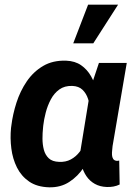

<svg xmlns="http://www.w3.org/2000/svg" viewBox="-20 -801 586 832"><path d="M27.8 -246.6 29.3 -257.3Q35.2 -305.7 51.3 -356Q67.4 -406.2 95.9 -448.2Q124.5 -490.2 166.7 -515.1Q209 -540 266.6 -538.1Q305.2 -536.6 331.5 -518.3Q357.9 -500 374.5 -470.7Q391.1 -441.4 399.4 -406.2Q407.7 -371.1 410.2 -335.4Q412.6 -299.8 411.1 -269.5L409.2 -247.6Q401.9 -207 385.7 -161.4Q369.6 -115.7 343.5 -76.2Q317.4 -36.6 280 -12.5Q242.7 11.7 193.4 10.7Q140.6 9.3 106.4 -14.2Q72.3 -37.6 53.5 -75.2Q34.7 -112.8 29.1 -157.7Q23.4 -202.6 27.8 -246.6ZM167.5 -257.3 166.5 -247.1Q164.1 -225.1 164.1 -200.2Q164.1 -175.3 169.9 -152.6Q175.8 -129.9 191.2 -115.2Q206.5 -100.6 235.8 -99.6Q264.6 -98.1 286.9 -110.1Q309.1 -122.1 325 -142.8Q340.8 -163.6 350.8 -188.7Q360.8 -213.9 365.7 -238.8L370.6 -275.4Q372.1 -296.4 370.6 -322.5Q369.1 -348.6 361.6 -372.3Q354 -396 337.6 -411.9Q321.3 -427.7 293 -428.7Q259.8 -429.7 237.1 -413.3Q214.4 -397 200.2 -370.1Q186 -343.3 178.2 -313.2Q170.4 -283.2 167.5 -257.3ZM408.7 -528.3H529.3L467.8 -168Q467.3 -160.6 466.1 -150.4Q464.8 -140.1 465.3 -129.9Q465.8 -119.6 470.5 -112.3Q475.1 -105 486.3 -104Q488.8 -103.5 491.5 -104.2Q494.1 -105 496.6 -105.5L498.5 -1.5Q485.4 4.9 471.7 7.3Q458 9.8 442.9 9.3Q413.1 8.3 390.9 -4.2Q368.7 -16.6 354.5 -37.6Q340.3 -58.6 333.5 -84.7Q326.7 -110.8 327.1 -138.7L373.5 -422.9ZM297.4 -613.3 361.8 -780.8H491.7L384.3 -613.3Z"/></svg>

Font: Roboto
Style: Bold Italic
Weight: 700
Italic angle: -12°
Designer: Christian Robertson
Foundry: Google
Version: Version 3.0